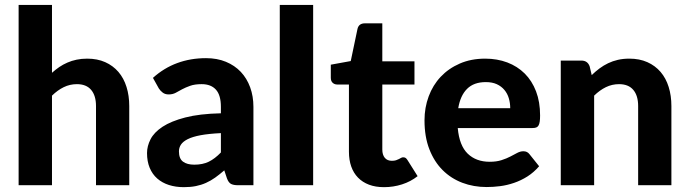

<svg xmlns="http://www.w3.org/2000/svg" viewBox="-20 -766 2849 794"><path d="M195 -465Q209.5 -478 225.2 -488.8Q241 -499.5 258.8 -507.2Q276.5 -515 296.8 -519.2Q317 -523.5 340.5 -523.5Q382.5 -523.5 415 -509Q447.5 -494.5 469.8 -468.5Q492 -442.5 503.2 -406.5Q514.5 -370.5 514.5 -327.5V0H377V-327.5Q377 -370.5 357 -394.2Q337 -418 298 -418Q269 -418 243.5 -405.5Q218 -393 195 -370.5V0H57V-745.5H195Z M893.5 -215.5Q843 -213 809.5 -206.8Q776 -200.5 756.2 -190.5Q736.5 -180.5 728.2 -167.8Q720 -155 720 -140Q720 -110 736.8 -97.5Q753.5 -85 783.5 -85Q818 -85 843.2 -97.2Q868.5 -109.5 893.5 -135.5ZM612.5 -444Q658 -485 713 -505.2Q768 -525.5 832 -525.5Q878 -525.5 914.2 -510.5Q950.5 -495.5 975.8 -468.8Q1001 -442 1014.5 -405Q1028 -368 1028 -324V0H965Q945.5 0 935.2 -5.5Q925 -11 918.5 -28.5L907.5 -61.5Q888 -44.5 869.8 -31.5Q851.5 -18.5 832 -9.8Q812.5 -1 790.2 3.5Q768 8 740.5 8Q706.5 8 678.5 -1Q650.5 -10 630.2 -27.8Q610 -45.5 599 -72Q588 -98.5 588 -133Q588 -161.5 602.5 -190Q617 -218.5 652.2 -241.8Q687.5 -265 746.2 -280.2Q805 -295.5 893.5 -297.5V-324Q893.5 -372.5 873 -395.2Q852.5 -418 814 -418Q785.5 -418 766.5 -411.2Q747.5 -404.5 733.2 -396.8Q719 -389 706.5 -382.2Q694 -375.5 677.5 -375.5Q663 -375.5 653.2 -382.8Q643.5 -390 637 -400Z M1275 -745.5V0H1137V-745.5Z M1568 8Q1533 8 1506 -2.2Q1479 -12.5 1460.5 -31.5Q1442 -50.5 1432.5 -77.5Q1423 -104.5 1423 -138.5V-416.5H1374.5Q1363.5 -416.5 1355.8 -423.5Q1348 -430.5 1348 -444.5V-498.5L1430.5 -513.5L1458.5 -647Q1464 -669.5 1489 -669.5H1561V-512.5H1694V-416.5H1561V-147.5Q1561 -126 1571.2 -113.5Q1581.5 -101 1600.5 -101Q1610.5 -101 1617.5 -103.2Q1624.5 -105.5 1629.5 -108.2Q1634.5 -111 1638.8 -113.2Q1643 -115.5 1647.5 -115.5Q1653.5 -115.5 1657.5 -112.8Q1661.5 -110 1665.5 -103.5L1707 -37.5Q1678.5 -15 1642.5 -3.5Q1606.5 8 1568 8Z M2090 -318.5Q2090 -340 2084.2 -359.5Q2078.5 -379 2066 -394Q2053.5 -409 2034.5 -417.8Q2015.5 -426.5 1989 -426.5Q1939.5 -426.5 1911.5 -398.5Q1883.5 -370.5 1875 -318.5ZM1873 -236.5Q1879.5 -164 1914.2 -130.5Q1949 -97 2005 -97Q2033.5 -97 2054.2 -103.8Q2075 -110.5 2090.8 -118.8Q2106.5 -127 2119.2 -133.8Q2132 -140.5 2144.5 -140.5Q2160.5 -140.5 2169.5 -128.5L2209.5 -78.5Q2187.5 -53 2161 -36.2Q2134.5 -19.5 2106 -9.8Q2077.5 0 2048.5 3.8Q2019.5 7.5 1992.5 7.5Q1938.5 7.5 1891.8 -10.2Q1845 -28 1810.2 -62.8Q1775.5 -97.5 1755.5 -149Q1735.5 -200.5 1735.5 -268.5Q1735.5 -321 1752.8 -367.5Q1770 -414 1802.5 -448.5Q1835 -483 1881.5 -503.2Q1928 -523.5 1986.5 -523.5Q2036 -523.5 2077.8 -507.8Q2119.5 -492 2149.8 -462Q2180 -432 2196.8 -388.2Q2213.5 -344.5 2213.5 -288.5Q2213.5 -273 2212 -263Q2210.5 -253 2207 -247Q2203.5 -241 2197.5 -238.8Q2191.5 -236.5 2182 -236.5Z M2427 -455.5Q2442.5 -470.5 2459.2 -483Q2476 -495.5 2494.8 -504.5Q2513.5 -513.5 2535.2 -518.5Q2557 -523.5 2582.5 -523.5Q2624.5 -523.5 2657 -509Q2689.5 -494.5 2711.8 -468.5Q2734 -442.5 2745.2 -406.5Q2756.5 -370.5 2756.5 -327.5V0H2619V-327.5Q2619 -370.5 2599 -394.2Q2579 -418 2540 -418Q2511 -418 2485.5 -405.5Q2460 -393 2437 -370.5V0H2299V-515.5H2384Q2410 -515.5 2418.5 -491.5Z"/></svg>

Font: LatoLatin Heavy
Style: Regular
Weight: 800
Designer: Lukasz Dziedzic with Adam Twardoch and Botio Nikoltchev
Foundry: tyPoland Lukasz Dziedzic
Version: Version 2.015; 2015-08-06; http://www.latofonts.com/